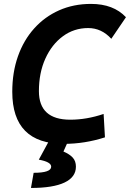

<svg xmlns="http://www.w3.org/2000/svg" viewBox="-20 -723 662 978"><path d="M305.2 9.8Q42.5 9.8 42.5 -255.4Q42.5 -354.5 71.5 -436.5Q100.6 -518.6 154.1 -578.1Q207.5 -637.7 281 -670.4Q354.5 -703.1 443.4 -703.1Q558.1 -703.1 621.6 -635.3L546.9 -525.4Q497.1 -580.1 429.2 -580.1Q356.9 -580.1 300.3 -538.3Q243.7 -496.6 210.9 -424.1Q178.2 -351.6 178.2 -258.8Q178.2 -113.3 337.9 -113.3Q421.4 -113.3 507.8 -142.6L514.6 -23.4Q411.6 9.8 305.2 9.8ZM137.7 234.4 151.4 157.2Q240.7 157.2 240.7 126Q240.7 101.6 177.7 90.3L239.7 -23.9L324.7 1L303.2 48.8Q335 62.5 350.8 80.1Q366.7 97.7 366.7 126Q366.7 179.2 308.6 206.8Q250.5 234.4 137.7 234.4Z"/></svg>

Font: CaskaydiaCove NF
Style: Bold Italic
Weight: 700
Italic angle: -10°
Designer: Aaron Bell
Foundry: Saja Typeworks
Version: Version 2111.001; VTT 6.35;Nerd Fonts 3.2.1